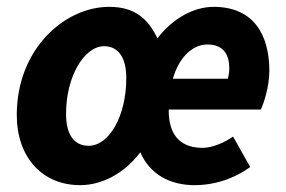

<svg xmlns="http://www.w3.org/2000/svg" viewBox="-20 -529 836 561"><path d="M214 12C278 12 343 -22 390 -84C418 -19 478 12 548 12C618 12 674 -14 711 -41L661 -130C637 -113 601 -97 572 -97C515 -97 472 -126 473 -209H742C750 -225 767 -275 767 -322C767 -425 723 -509 604 -509C547 -509 485 -476 440 -417C412 -476 372 -509 299 -509C169 -509 29 -386 29 -193C29 -70 103 12 214 12ZM239 -103C195 -103 173 -138 173 -196C173 -309 228 -394 284 -394C327 -394 349 -359 349 -301C349 -188 298 -103 239 -103ZM485 -299C505 -367 546 -399 586 -399C634 -399 650 -368 650 -329C650 -319 648 -308 646 -299Z"/></svg>

Font: Source Sans Pro
Style: Bold Italic
Weight: 700
Italic angle: -11°
Designer: Paul D. Hunt
Foundry: Adobe Systems Incorporated
Version: Version 3.006;hotconv 1.0.111;makeotfexe 2.5.65597